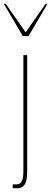

<svg xmlns="http://www.w3.org/2000/svg" viewBox="-27 -790 270 1010"><path d="M40 200H65C100 200 116 174 116 114V-500H96V108C96 161 86 180 58 180H40ZM93 -600H123L223 -770H213L108 -620L3 -770H-7Z"/></svg>

Font: Perun Thin
Style: Regular
Weight: 100
Foundry: Copyright (c) Stefan Peev, Context Ltd, 2016
Version: Version 1.089